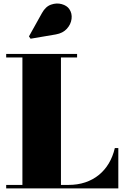

<svg xmlns="http://www.w3.org/2000/svg" viewBox="-20 -1051 699 1071"><path d="M14.5 0V-19.5H105V-730.5H14.5V-750H410V-730.5H320V-19.5H362Q413 -19.5 455.5 -33.8Q498 -48 531 -74.8Q564 -101.5 586.8 -139.5Q609.5 -177.5 620.5 -225H640V0ZM150.5 -835 141.5 -848 214 -978Q234 -1014.5 264.8 -1025.2Q295.5 -1036 324.2 -1028Q353 -1020 366.5 -1000.5Q383 -976.5 379.2 -946Q375.5 -915.5 353.2 -890.8Q331 -866 291.5 -859Z"/></svg>

Font: Bodoni Moda 11pt Black
Style: Regular
Weight: 900
Designer: Owen Earl
Foundry: indestructible type
Version: Version 2.004